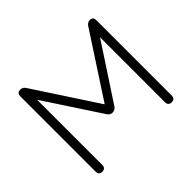

<svg xmlns="http://www.w3.org/2000/svg" viewBox="-141 -855 1066 1066"><g transform="rotate(-45 392.0 -322.0)"><path d="M120 0Q93.5 0 93.5 -26.5V-618Q93.5 -644.5 120 -644.5Q139 -644.5 150 -627L399 -246.5L387 -245L636 -627Q646.5 -644.5 667.5 -644.5Q691 -644.5 691 -618V-26.5Q691 0 665 0Q638.5 0 638.5 -26.5V-565.5L654 -560.5L423 -208.5Q412 -191.5 391.5 -191.5Q373.5 -191.5 362.5 -208.5L131.5 -560.5L146 -555V-26.5Q146 0 120 0Z"/></g></svg>

Font: Jura Light
Style: Regular
Weight: 400
Version: Version 5.106